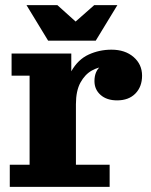

<svg xmlns="http://www.w3.org/2000/svg" viewBox="-20 -726 588 746"><path d="M18 0V-86H95V-432H25V-518H257V-336L275 -340V-86H406V0ZM229 -321Q231 -403 257 -449Q283 -495 324.5 -514Q366 -533 413 -533Q466 -533 499 -504.5Q532 -476 532 -432Q532 -389 506 -362.5Q480 -336 435 -336Q395 -336 371 -357Q347 -378 347 -411Q347 -450 372.5 -470Q398 -490 454 -486L449 -431Q445 -448 430 -457.5Q415 -467 392 -467Q364 -467 337 -452Q310 -437 292.5 -405Q275 -373 275 -321ZM167 -568 83 -706H203L312 -608H235L346 -706H436L352 -568Z"/></svg>

Font: Montagu Slab 144pt
Style: Bold
Weight: 700
Designer: Florian Karsten
Foundry: Florian Karsten
Version: Version 1.000